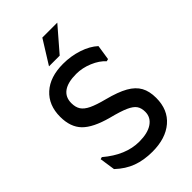

<svg xmlns="http://www.w3.org/2000/svg" viewBox="-283 -1067 1180 1180"><g transform="rotate(-45 307.0 -476.5)"><path d="M68 -81 53 -182 67 -186Q180 -90 297 -90Q371 -90 412 -118Q453 -146 453 -194Q453 -227 438.5 -248Q424 -269 386 -286Q348 -303 273 -322Q158 -353 109.5 -403Q61 -453 61 -542Q61 -643 125.5 -701.5Q190 -760 304 -760Q372 -760 434 -739.5Q496 -719 535 -683L520 -585L505 -581Q475 -615 422.5 -637Q370 -659 317 -659Q244 -659 206.5 -632Q169 -605 169 -553Q169 -517 184 -494Q199 -471 234.5 -454Q270 -437 336 -420Q421 -398 469.5 -370.5Q518 -343 539.5 -304Q561 -265 561 -207Q561 -104 493.5 -46.5Q426 11 311 11Q237 11 178.5 -10.5Q120 -32 68 -81ZM458 -964 325 -810H232L328 -964Z"/></g></svg>

Font: Farro
Style: Regular
Weight: 400
Designer: Aceler Chua
Foundry: Grayscale Limited
Version: Version 1.101